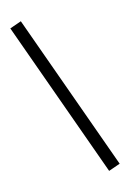

<svg xmlns="http://www.w3.org/2000/svg" viewBox="-126 -688 649 960"><g transform="rotate(-15 198.5 -207.5)"><path d="M375.5 189.9 315.4 210.9 22.5 -605 82.5 -626Z"/></g></svg>

Font: Aubrey
Style: Regular
Weight: 400
Designer: Gayaneh Bagdasaryan | Cyreal.org
Foundry: Gayaneh Bagdasaryan | Cyreal.org
Version: Version 1.000